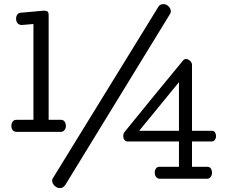

<svg xmlns="http://www.w3.org/2000/svg" viewBox="-20 -891 1132 956"><path d="M276.9 45.4Q264.2 45.4 252 34.2Q239.7 22.9 239.7 7.3Q239.7 1 243.7 -4.4L769 -857.9Q776.4 -870.6 794.4 -870.6Q807.1 -870.6 818.8 -859.9Q830.6 -849.1 830.6 -832.5Q830.6 -829.1 827.1 -822.3L305.2 29.8Q300.3 36.6 294.2 41Q288.1 45.4 276.9 45.4ZM64.5 -234.4Q49.8 -234.4 43.2 -242.9Q36.6 -251.5 36.6 -264.2Q36.6 -276.9 43 -285.6Q49.3 -294.4 62.5 -294.4H146.5V-771.5L88.9 -766.6Q75.2 -766.6 67.6 -775.4Q60.1 -784.2 60.1 -797.9Q60.1 -809.6 66.2 -818.4Q72.3 -827.1 83 -827.6L198.7 -837.9Q210.9 -837.9 216.6 -833.7Q222.2 -829.6 222.2 -814.9V-294.4H283.2Q295.9 -294.4 302 -285.2Q308.1 -275.9 308.1 -263.2Q308.1 -252.4 301.3 -243.4Q294.4 -234.4 282.7 -234.4ZM775.4 -1Q763.7 -1 757.1 -10.3Q750.5 -19.5 750.5 -30.3Q750.5 -43 756.3 -51.8Q762.2 -60.5 774.9 -60.5H871.1V-186.5H615.7Q605 -186.5 599.4 -194.6Q593.8 -202.6 593.8 -211.9Q593.8 -227.5 601.1 -234.9Q673.3 -324.7 745.8 -412.8Q818.4 -501 891.1 -589.4Q897 -597.2 905.8 -597.2Q917 -597.2 926.5 -588.1Q936 -579.1 936 -567.9V-239.7H1034.2Q1045.9 -239.7 1050.8 -231.7Q1055.7 -223.6 1055.7 -211.9Q1055.7 -202.6 1049.8 -194.6Q1043.9 -186.5 1033.2 -186.5H936V-60.5H1011.7Q1024.4 -60.5 1030 -51.8Q1035.6 -43 1035.6 -30.3Q1035.6 -19.5 1029.1 -10.3Q1022.5 -1 1010.7 -1ZM672.9 -239.7H871.1V-481.9Z"/></svg>

Font: Cutive
Style: Regular
Weight: 400
Version: Version 1.100; ttfautohint (v1.8.4.7-5d5b)